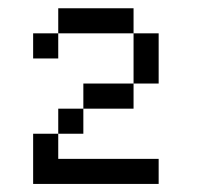

<svg xmlns="http://www.w3.org/2000/svg" viewBox="-20 -708 540 478"><path d="M375 -250V-312.5H125V-375H62.5Q62.5 -375 62.5 -250ZM125 -375H187.5V-437.5H125ZM187.5 -437.5H312.5V-500H187.5ZM312.5 -500H375Q375 -500 375 -625H312.5Q312.5 -625 312.5 -500ZM125 -625H62.5V-562.5H125ZM125 -625H312.5V-687.5H125Z"/></svg>

Font: Unifont
Style: Regular
Weight: 500
Version: Version 15.1.04